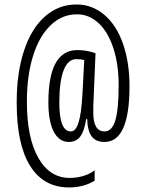

<svg xmlns="http://www.w3.org/2000/svg" viewBox="-20 -739 642 847"><path d="M284.7 87.9Q172.4 87.9 113 -7.1Q53.7 -102.1 53.7 -283.2Q53.7 -287.1 53.7 -290.5Q53.7 -418 86.2 -516.1Q118.7 -614.3 178.7 -666.7Q238.8 -719.2 316.4 -719.2Q317.9 -719.2 319.3 -719.2Q386.2 -719.2 440.2 -673.6Q494.1 -627.9 522.7 -545.7Q551.3 -463.4 551.3 -358.9Q551.3 -112.8 441.4 -112.8Q401.9 -112.8 383.8 -138.2Q365.7 -163.6 364.7 -213.9H360.4Q352.1 -160.6 334 -136.7Q315.9 -112.8 283.7 -112.8Q240.7 -112.8 217 -158.4Q193.4 -204.1 193.4 -287.1Q193.4 -518.1 321.3 -518.1Q363.3 -518.1 401.4 -503.9L391.6 -271V-241.2Q391.6 -159.2 441.4 -159.2Q474.1 -159.2 488.8 -208.3Q503.4 -257.3 503.4 -361.8Q503.4 -363.8 503.4 -365.7Q503.4 -454.6 480.2 -526.1Q457 -597.7 415 -636.7Q373 -675.8 320.8 -675.8Q319.8 -675.8 318.4 -675.8Q253.4 -675.8 203.1 -627.4Q152.8 -579.1 125.7 -491.9Q98.6 -404.8 98.6 -291Q98.6 -131.3 148.9 -42.7Q199.2 45.9 287.6 45.9Q320.3 45.9 349.6 36.6Q378.9 27.3 397.5 12.2V58.1Q348.6 87.9 284.7 87.9ZM316.4 -478Q279.8 -478 260.7 -429Q241.7 -379.9 241.7 -285.2Q241.7 -159.2 292.5 -159.2Q314.5 -159.2 326.9 -199.7Q339.4 -240.2 343.8 -325.2L351.6 -474.1Q337.4 -478 316.4 -478Z"/></svg>

Font: Open Sans Hebrew Condensed Light
Style: Regular
Weight: 300
Width: 3
Foundry: Ascender Corporation, Yanek Iontef
Version: Version 2.001;PS 002.001;hotconv 1.0.70;makeotf.lib2.5.58329